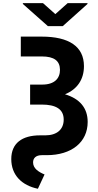

<svg xmlns="http://www.w3.org/2000/svg" viewBox="-20 -955 612 1194"><path d="M239.3 -727.3H109.4V-604H239.3C317.5 -604 352.6 -576.3 353 -520.6C353 -467 318.5 -429 242.9 -429H167.3V-304.7H239.3C327.4 -304.7 376.1 -276.3 376.1 -211.3C376.1 -149.1 332.7 -113.3 261.7 -113.3H229C117.2 -113.3 50.1 -64.3 50.1 34.1C50.1 134.2 115.8 198.2 215.6 218.8L257.1 130C218.8 114 185.7 92 185.7 55C185.7 28.4 203.1 9.9 240.8 9.9H271C424.7 9.9 525.2 -70.3 525.2 -196.7C525.2 -284.1 475.1 -341.6 384.2 -368.6C460.6 -399.9 502.1 -460.9 502.1 -544C501.8 -666.2 408.7 -727.3 239.3 -727.3ZM122.2 -930.4 277.7 -792.6H370.4L524.1 -930.4V-935.4H400.6L324.2 -867.2L247.5 -935.4H122.2Z"/></svg>

Font: Magic Ui Pro
Style: Bold
Weight: 700
Designer: Stefan Endress, Andreas Faust
Version: Version 1.000;FEAKit 1.0